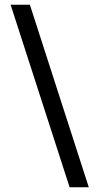

<svg xmlns="http://www.w3.org/2000/svg" viewBox="-20 -731 409 812"><path d="M24.9 -710.9H106.4L355.5 61H274.4Z"/></svg>

Font: TypoPRO Roboto
Style: Regular
Weight: 400
Designer: Google
Version: Version 2.136; 2016